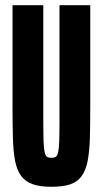

<svg xmlns="http://www.w3.org/2000/svg" viewBox="-20 -708 394 736"><path d="M177 8Q133 8 105 -2Q77 -12 61 -33.5Q45 -55 38 -91Q31 -127 29.5 -178.5Q28 -230 28 -301V-688H146V-246Q146 -196 147 -167Q148 -138 151 -124.5Q154 -111 160 -107Q166 -103 177 -103Q188 -103 194 -107Q200 -111 203 -124.5Q206 -138 207 -167Q208 -196 208 -246V-688H326V-301Q326 -230 324.5 -178.5Q323 -127 316 -91Q309 -55 293 -33Q277 -11 249.5 -1.5Q222 8 177 8Z"/></svg>

Font: Saira UltraCondensed ExtraBold
Style: Regular
Weight: 800
Width: 1
Designer: Hector Gatti with collaboration of the Omnibus-Type team
Foundry: Omnibus-Type
Version: Version 1.101